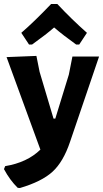

<svg xmlns="http://www.w3.org/2000/svg" viewBox="-38 -752 518 965"><path d="M108 -528 69 -587Q133 -642 219 -732H250Q322 -655 399 -587L360 -528H345Q278 -576 234 -614Q197 -581 123 -528ZM145 -471 161 -391 231 -156H240L308 -377L326 -468H460L314 -39Q280 62 225.5 111.5Q171 161 62 193L51 192Q12 154 -18 98L-12 83Q98 65 165 0L-5 -465Z"/></svg>

Font: Alegreya Sans ExtraBold
Style: Regular
Weight: 800
Designer: Juan Pablo del Peral
Foundry: Huerta Tipografica
Version: Version 2.007